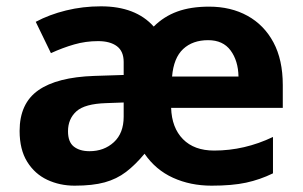

<svg xmlns="http://www.w3.org/2000/svg" viewBox="-20 -577 957 607"><path d="M641 -556Q710 -556 762.5 -527Q815 -498 844.5 -443Q874 -388 874 -308V-236H521Q523 -173 558.5 -137Q594 -101 657 -101Q753 -101 843 -144V-29Q802 -9 758 0.5Q714 10 649 10Q582 10 527 -15Q472 -40 437 -91Q408 -56 378.5 -33.5Q349 -11 311 -0.5Q273 10 216 10Q169 10 129.5 -8.5Q90 -27 66 -65.5Q42 -104 42 -163Q42 -250 101 -291.5Q160 -333 278 -337L371 -340V-381Q371 -415 349.5 -431Q328 -447 290 -447Q251 -447 214.5 -436.5Q178 -426 141 -409L93 -508Q136 -531 189 -544Q242 -557 299 -557Q409 -557 466 -493Q498 -525 540.5 -540.5Q583 -556 641 -556ZM638 -450Q589 -450 559 -422Q529 -394 524 -335H734Q733 -385 709 -417.5Q685 -450 638 -450ZM316 -251Q248 -249 221.5 -225Q195 -201 195 -162Q195 -128 213.5 -113.5Q232 -99 263 -99Q309 -99 340 -127.5Q371 -156 371 -208V-253Z"/></svg>

Font: Noto Sans Gurmukhi UI
Style: Bold
Weight: 700
Designer: Jelle Bosma - Monotype Design Team
Foundry: Monotype Imaging Inc.
Version: Version 2.004; ttfautohint (v1.8.4.7-5d5b)